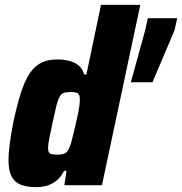

<svg xmlns="http://www.w3.org/2000/svg" viewBox="-20 -763 750 791"><path d="M131 8Q91 8 65.5 -2Q40 -12 27.5 -36.5Q15 -61 15 -104Q15 -131 20 -169Q25 -207 34 -255Q50 -331 66.5 -382Q83 -433 103.5 -462.5Q124 -492 151 -505Q178 -518 214 -518Q244 -518 266.5 -512Q289 -506 304.5 -493Q320 -480 327 -456H336L396 -743H558L400 0H245L254 -59H244Q230 -32 211 -17.5Q192 -3 171.5 2.5Q151 8 131 8ZM217 -126Q231 -126 240.5 -128.5Q250 -131 256.5 -138.5Q263 -146 268 -160Q272 -170 277 -189.5Q282 -209 287.5 -233Q293 -257 298.5 -280.5Q304 -304 306.5 -323.5Q309 -343 309 -353Q309 -372 301 -378Q293 -384 271 -384Q255 -384 244.5 -381Q234 -378 226.5 -366Q219 -354 212.5 -328Q206 -302 196 -255Q187 -214 182.5 -190Q178 -166 178 -153Q178 -141 182 -135Q186 -129 195 -127.5Q204 -126 217 -126ZM519 -424 578 -638 589 -688H710L699 -638L608 -424Z"/></svg>

Font: Saira SemiCondensed ExtraBold
Style: Italic
Weight: 800
Width: 4
Italic angle: -12°
Designer: Hector Gatti with collaboration of the Omnibus-Type team
Foundry: Omnibus-Type
Version: Version 1.101